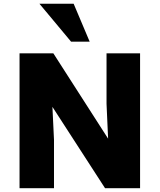

<svg xmlns="http://www.w3.org/2000/svg" viewBox="-20 -992 842 1012"><path d="M83 0V-710.9H261.2L549.8 -261.2L541.5 -445.3V-710.9H718.3V0H533.7L256.3 -428.7L264.6 -254.9V0ZM354.5 -772.5 188 -972.2H368.2L452.6 -772.5Z"/></svg>

Font: Comme ExtraBold
Style: Regular
Weight: 800
Version: Version 1.000;gftools[0.9.27]